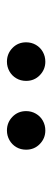

<svg xmlns="http://www.w3.org/2000/svg" viewBox="176 -906 148 540"><g transform="rotate(90 250.0 -636.0)"><path d="M153.5 -581.5Q131 -581.5 115 -597Q99 -612.5 99 -635.5Q99 -650.5 106.2 -663Q113.5 -675.5 126 -682.5Q138.5 -689.5 153.5 -689.5Q175.5 -689.5 191.5 -674Q207.5 -658.5 207.5 -635.5Q207.5 -620 200.2 -607.8Q193 -595.5 180.5 -588.5Q168 -581.5 153.5 -581.5ZM347 -581.5Q324.5 -581.5 308.5 -597Q292.5 -612.5 292.5 -635.5Q292.5 -650.5 299.8 -663Q307 -675.5 319.5 -682.5Q332 -689.5 347 -689.5Q369 -689.5 385 -674Q401 -658.5 401 -635.5Q401 -620 393.8 -607.8Q386.5 -595.5 374 -588.5Q361.5 -581.5 347 -581.5Z"/></g></svg>

Font: Geologica Thin Roman ExtraLight
Style: Regular
Weight: 250
Version: Version 1.010;gftools[0.9.28]